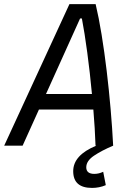

<svg xmlns="http://www.w3.org/2000/svg" viewBox="-40 -714 645 941"><path d="M411.1 207Q318.8 207 318.8 125Q318.8 46.4 431.6 0H428.2Q426.8 -41.5 424.1 -86.2Q421.4 -130.9 417.5 -177.2H150.9L70.8 0H-19.5L300.3 -693.8H428.7Q444.3 -628.4 458 -544.2Q471.7 -460 482.9 -366.5Q494.1 -272.9 502.2 -179Q510.3 -85 514.6 0Q458 23.9 420.4 49.3Q382.8 74.7 382.8 106Q382.8 138.2 422.4 138.2Q444.3 138.2 465.8 127.9L478.5 193.4Q446.8 207 411.1 207ZM185.5 -253.4H410.6Q400.9 -358.4 387.7 -456.5Q374.5 -554.7 361.3 -623.5H352.5Z"/></svg>

Font: Cascadia Code NF SemiLight
Style: Italic
Weight: 350
Italic angle: -10°
Monospace: yes
Designer: Aaron Bell
Foundry: Saja Typeworks
Version: Version 2404.023; ttfautohint (v1.8.4)